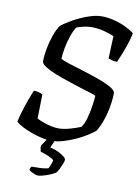

<svg xmlns="http://www.w3.org/2000/svg" viewBox="-99 -786 769 1052"><g transform="rotate(10 286.0 -260.0)"><path d="M223 0Q202 0 173.5 -6.5Q145 -13 115.5 -23.5Q86 -34 62 -46.5Q38 -59 25 -71Q31 -100 41.5 -134.5Q52 -169 64 -201.5Q76 -234 85 -254Q97 -254 111 -250.5Q125 -247 134 -242L131 -108Q153 -95 189.5 -84.5Q226 -74 254 -74Q281 -74 316.5 -84Q352 -94 375 -104Q390 -122 399.5 -156.5Q409 -191 414.5 -227Q420 -263 421 -285Q415 -289 390 -296.5Q365 -304 330.5 -315Q296 -326 258.5 -338.5Q221 -351 187 -364.5Q153 -378 131 -392Q109 -406 106 -419Q106 -453 113.5 -493Q121 -533 134 -569.5Q147 -606 163 -628Q187 -648 226 -669.5Q265 -691 306.5 -705.5Q348 -720 380 -720Q414 -720 449.5 -711Q485 -702 515.5 -687.5Q546 -673 564 -658Q560 -634 549 -600.5Q538 -567 526 -536.5Q514 -506 506 -489Q490 -489 477 -492.5Q464 -496 457 -499L462 -624Q437 -635 404 -643.5Q371 -652 335 -652Q319 -652 296 -647.5Q273 -643 253 -635Q239 -614 228 -581.5Q217 -549 210.5 -515Q204 -481 203 -453Q214 -445 248.5 -434Q283 -423 327.5 -409.5Q372 -396 414.5 -381Q457 -366 486.5 -350Q516 -334 519 -318Q518 -263 503.5 -204.5Q489 -146 463 -100Q450 -88 424 -71Q398 -54 364 -38Q330 -22 293.5 -11Q257 0 223 0ZM187 200Q177 200 158 191.5Q139 183 136 176Q138 168 139 165.5Q140 163 144 158Q172 158 194.5 157Q217 156 237 151Q243 141 248 127Q253 113 255 103Q247 94 222 83.5Q197 73 180 69Q179 64 176.5 54.5Q174 45 176 34Q187 18 201 -3Q215 -24 225 -37H259L227 37Q249 41 269.5 50.5Q290 60 304 70.5Q318 81 318 90Q318 97 312 112.5Q306 128 298.5 143Q291 158 284 166Q260 181 230.5 190.5Q201 200 187 200Z"/></g></svg>

Font: Texturina 72pt 72pt Medium
Style: Italic
Weight: 500
Italic angle: -11°
Designer: Guillermo Torres Carreño
Foundry: Omnibus-Type
Version: Version 1.002; ttfautohint (v1.8.3)